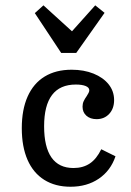

<svg xmlns="http://www.w3.org/2000/svg" viewBox="-20 -688 492 719"><path d="M61.6 -207.9Q61.6 -277.4 83.5 -326.6Q105.5 -375.9 147.3 -401.4Q189.1 -426.9 248.3 -426.9Q294.2 -426.9 330.4 -412.3Q366.5 -397.7 386.9 -372.1Q407.3 -346.5 407.3 -313.2Q407.3 -281.4 389 -261.6Q370.6 -241.8 341.7 -241.8Q318.2 -241.8 303.6 -254.6Q289.1 -267.5 289.1 -288.4Q289.1 -299.8 293.2 -308.8Q297.4 -317.9 304.9 -328.5Q308.6 -334 311.5 -339.8Q314.4 -345.5 314.4 -349.9Q314.4 -360.2 300.9 -365.8Q287.3 -371.4 264.1 -371.4Q204.5 -371.4 174.9 -332.3Q145.2 -293.2 145.2 -215.2Q145.2 -137.6 172.8 -98.2Q200.4 -58.8 255.3 -58.8Q290.9 -58.8 316.3 -75.8Q341.6 -92.8 359.2 -129.1L412.5 -102.7Q394.4 -49 350.1 -18.9Q305.7 11.3 244.1 11.3Q186.9 11.3 145.7 -14.5Q104.5 -40.4 83 -89.6Q61.6 -138.8 61.6 -207.9ZM371.6 -639.9 265.5 -489.8H209.1L110.4 -638.9L142.7 -668L273.8 -548.8L219 -536.7L336.6 -668Z"/></svg>

Font: Playfair Micro SmCond SmLight
Style: Regular
Weight: 360
Width: 4
Designer: Claus Eggers Sørensen
Foundry: Claus Eggers Sørensen
Version: Version 2.100;Glyphs 3.2 (3219)